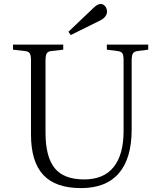

<svg xmlns="http://www.w3.org/2000/svg" viewBox="-20 -940 819 974"><path d="M338.9 -762.2 327.1 -778.8 452.1 -897.9Q474.1 -919.9 490.2 -919.9Q503.9 -919.9 513.4 -908.2Q522.9 -896.5 522.9 -881.8Q522.9 -853 485.8 -835ZM391.1 14.2Q261.7 14.2 199.5 -52.7Q137.2 -119.6 137.2 -257.8V-634.8Q137.2 -660.2 130.6 -669.9Q124 -679.7 105 -681.2L45.9 -688V-713.9H300.8V-688L241.2 -681.2Q223.6 -679.7 217.3 -669.4Q210.9 -659.2 210.9 -631.8V-267.1Q210.9 -145 257.1 -87.4Q303.2 -29.8 407.2 -29.8Q506.3 -29.8 556.6 -92.8Q606.9 -155.8 606.9 -274.9V-634.8Q606.9 -660.2 600.6 -669.7Q594.2 -679.2 575.2 -681.2L522 -688V-713.9H731.9V-688L678.2 -681.2Q660.2 -678.7 654.1 -668.7Q647.9 -658.7 647.9 -630.9V-282.2Q647.9 -137.2 583.3 -61.5Q518.6 14.2 391.1 14.2Z"/></svg>

Font: Literata Light
Style: Regular
Weight: 300
Designer: Latin by Veronika Burian and Jose Scaglione. Greek by Irene Vlachou. Cyrillic by Vera Evstafieva.
Foundry: TypeTogether
Version: Version 3.021